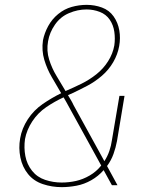

<svg xmlns="http://www.w3.org/2000/svg" viewBox="-20 -763 616 791"><path d="M234 8Q264 8 295.5 2Q327 -4 356 -20.5Q385 -37 407 -62L441 0H464L421 -79Q438 -102 447.5 -128.5Q457 -155 462 -182L493 -368H472L441 -185Q438 -163 430.5 -141Q423 -119 410 -99L283 -330Q278 -341 272 -351Q266 -361 260 -371Q264 -373 271 -376H272Q306 -392 338.5 -409Q371 -426 399.5 -450.5Q428 -475 446.5 -507Q465 -539 471 -573Q477 -606 471.5 -638Q466 -670 448 -695.5Q430 -721 400 -732Q370 -743 337 -743Q337 -743 337 -743Q337 -743 337 -743Q306 -743 275.5 -734.5Q245 -726 219.5 -705Q194 -684 178.5 -655.5Q163 -627 157 -597Q151 -555 162.5 -516.5Q174 -478 193.5 -445Q213 -412 232 -379Q193 -360 156 -334.5Q119 -309 94.5 -271.5Q70 -234 63 -193Q56 -153 64 -114Q72 -75 95.5 -46Q119 -17 156.5 -4.5Q194 8 234 8ZM250 -388Q232 -419 213 -450Q194 -481 182.5 -517.5Q171 -554 178 -593Q184 -629 206.5 -661.5Q229 -694 264.5 -709Q300 -724 336 -724Q337 -724 337 -724Q337 -724 337 -724Q365 -724 391 -714Q417 -704 432 -682Q447 -660 451 -632Q455 -604 451 -576Q445 -542 425.5 -511Q406 -480 377 -457Q348 -434 315.5 -418Q283 -402 250 -388ZM234 -11Q199 -11 166 -22Q133 -33 112 -59.5Q91 -86 84.5 -120Q78 -154 83 -190Q90 -228 113 -263Q136 -298 170.5 -321.5Q205 -345 242 -362Q248 -352 253.5 -342Q259 -332 265 -321L397 -81Q377 -56 349.5 -40Q322 -24 293 -17.5Q264 -11 234 -11Q234 -11 234 -11Q234 -11 234 -11Z"/></svg>

Font: Iosevka Sparkle Thin
Style: Italic
Weight: 100
Italic angle: -9°
Designer: Belleve Invis
Foundry: Belleve Invis
Version: Version 4.5.0; ttfautohint (v1.8.3)